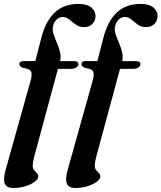

<svg xmlns="http://www.w3.org/2000/svg" viewBox="-39 -740 804 956"><path d="M57.5 -420.5Q57.5 -436 79.5 -436H137L166 -548.5Q187 -633.5 232.8 -677Q278.5 -720.5 352.5 -720.5Q394.5 -720.5 415.5 -702.8Q436.5 -685 436.5 -661Q436.5 -636.5 420.8 -620.8Q405 -605 379 -605Q355.5 -605 338.2 -617.5Q321 -630 305.8 -642.8Q290.5 -655.5 274.5 -655.5Q255.5 -655.5 242.2 -642Q229 -628.5 224.5 -607.5Q221 -590 228 -569Q235 -548 244.8 -525.5Q254.5 -503 260 -480Q265.5 -457 260 -435.5H329Q351.5 -435.5 351.5 -421Q351.5 -411 341 -404Q330.5 -397 313.5 -397H249.5L132 37.5Q124 68 124 85.5Q124 99 130.8 107.2Q137.5 115.5 144.5 122.2Q151.5 129 151.5 138.5Q151.5 151.5 133.8 165Q116 178.5 87.5 187.2Q59 196 27 196Q-6.5 196 -15.2 174Q-24 152 -11 105.5L114 -340.5Q122.5 -371.5 115.2 -384.8Q108 -398 77 -401.5Q65 -406 61.2 -410.8Q57.5 -415.5 57.5 -420.5ZM366.5 -420.5Q366.5 -436 388.5 -436H446L475 -548.5Q496 -633.5 541.8 -677Q587.5 -720.5 661.5 -720.5Q703.5 -720.5 724.5 -702.8Q745.5 -685 745.5 -661Q745.5 -636.5 729.8 -620.8Q714 -605 688 -605Q664.5 -605 647.2 -617.5Q630 -630 614.8 -642.8Q599.5 -655.5 583.5 -655.5Q564.5 -655.5 551.2 -642Q538 -628.5 533.5 -607.5Q530 -590 537 -569Q544 -548 553.8 -525.5Q563.5 -503 569 -480Q574.5 -457 569 -435.5H638Q660.5 -435.5 660.5 -421Q660.5 -411 650 -404Q639.5 -397 622.5 -397H558.5L441 37.5Q433 68 433 85.5Q433 99 439.8 107.2Q446.5 115.5 453.5 122.2Q460.5 129 460.5 138.5Q460.5 151.5 442.8 165Q425 178.5 396.5 187.2Q368 196 336 196Q302.5 196 293.8 174Q285 152 298 105.5L423 -340.5Q431.5 -371.5 424.2 -384.8Q417 -398 386 -401.5Q374 -406 370.2 -410.8Q366.5 -415.5 366.5 -420.5Z"/></svg>

Font: Fraunces 72pt SemiBold
Style: Italic
Weight: 600
Italic angle: -16°
Version: Version 1.000;[b76b70a41]